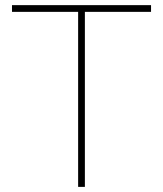

<svg xmlns="http://www.w3.org/2000/svg" viewBox="-20 -731 638 751"><path d="M570.8 -710.9V-684.6H312V0H285.6V-684.6H26.9V-710.9Z"/></svg>

Font: Vazirmatn UI Thin
Style: Regular
Weight: 100
Designer: Saber Rastikerdar
Foundry: Saber Rastikerdar
Version: Version 33.003